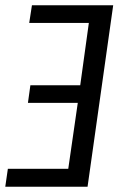

<svg xmlns="http://www.w3.org/2000/svg" viewBox="-20 -708 468 728"><path d="M101.1 -688H409.2L312 0H0L9.8 -67.9H238.8L274.9 -317.9H85.9L95.2 -384.8H284.2L316.9 -621.1H90.8Z"/></svg>

Font: Fira Sans Compressed Book
Style: Italic
Weight: 350
Width: 3
Italic angle: -8°
Designer: Carrois Corporate & Edenspiekermann AG
Foundry: Carrois Corporate GbR & Edenspiekermann AG
Version: Version 4.203;PS 004.203;hotconv 1.0.88;makeotf.lib2.5.64775